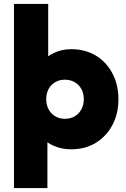

<svg xmlns="http://www.w3.org/2000/svg" viewBox="-20 -749 643 976"><path d="M342 10Q295 10 255 -7Q215 -24 189 -53.5Q163 -83 157 -122V-360Q163 -399 189.5 -430.5Q216 -462 255.5 -480.5Q295 -499 342 -499Q413 -499 467 -466.5Q521 -434 551.5 -376Q582 -318 582 -244Q582 -171 551.5 -113.5Q521 -56 467 -23Q413 10 342 10ZM51 207V-729H225V-366L196 -248L221 -129V207ZM310 -145Q338 -145 359.5 -157.5Q381 -170 393.5 -193Q406 -216 406 -245Q406 -274 394 -296Q382 -318 360 -331Q338 -344 310 -344Q283 -344 261 -331.5Q239 -319 227 -296.5Q215 -274 215 -245Q215 -216 227 -193.5Q239 -171 260.5 -158Q282 -145 310 -145Z"/></svg>

Font: Outfit Thin ExtraBold
Style: Regular
Weight: 800
Version: Version 1.100;gftools[0.9.27]